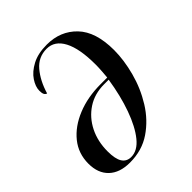

<svg xmlns="http://www.w3.org/2000/svg" viewBox="-163 -643 750 750"><g transform="rotate(-45 212.0 -268.0)"><path d="M218 -546Q293 -546 341 -496Q389 -446 389 -345Q389 -290 372.5 -228Q356 -166 322.5 -112Q289 -58 239 -24Q189 10 122 10Q66 10 35 -19.5Q4 -49 4 -102Q4 -158 37.5 -199.5Q71 -241 128.5 -264.5Q186 -288 258 -288H294Q295 -297 296.5 -318.5Q298 -340 298 -356Q298 -444 274 -489.5Q250 -535 206 -535Q160 -535 130 -499.5Q100 -464 84 -410Q77 -412 73.5 -418.5Q70 -425 70 -439Q70 -461 86.5 -486Q103 -511 136 -528.5Q169 -546 218 -546ZM267 -278Q214 -278 174.5 -252Q135 -226 113 -182Q91 -138 91 -83Q91 -41 103.5 -21.5Q116 -2 141 -2Q176 -2 205.5 -38.5Q235 -75 257.5 -137.5Q280 -200 292 -278Z"/></g></svg>

Font: Noto Serif Display Condensed
Style: Italic
Weight: 400
Width: 3
Italic angle: -12°
Designer: Monotype Design Team
Foundry: Monotype Imaging Inc.
Version: Version 2.009